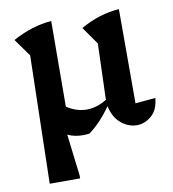

<svg xmlns="http://www.w3.org/2000/svg" viewBox="-79 -567 746 827"><g transform="rotate(-10 294.5 -153.5)"><path d="M72 191 85 -368 30 -445Q116 -492 200 -498L198 -124Q240 -96 286 -96Q329 -96 373 -123L381 -368L327 -445Q409 -492 496 -498V-86L584 -94Q580 -43 550.5 -17.5Q521 8 486 8Q450 8 418 -18Q386 -44 375 -95Q332 -32 278 8Q262 10 249 10Q213 10 183 -4L205 177V191Z"/></g></svg>

Font: Piazzolla SC SemiBold
Style: Regular
Weight: 600
Designer: Juan Pablo del Peral
Foundry: Huerta Tipografica
Version: Version 1.330